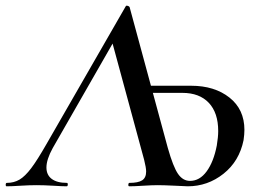

<svg xmlns="http://www.w3.org/2000/svg" viewBox="-58 -654 913 674"><path d="M-38 -5Q-38 -12 -34 -12Q-9 -12 10.5 -23.5Q30 -35 51.5 -63.5Q73 -92 105 -148L384 -633Q384 -634 387 -634Q390 -634 393 -632.5Q396 -631 397 -629L531 -135Q550 -68 567 -43.5Q584 -19 609 -19Q643 -19 667.5 -52.5Q692 -86 703 -143Q708 -173 708 -194Q708 -258 675 -293Q642 -328 582 -328H438V-353H613Q695 -353 747.5 -311.5Q800 -270 800 -198Q800 -182 797 -162Q782 -88 726.5 -44Q671 0 601 0L558 -2Q516 -4 496 -4Q476 -4 444 -2Q414 0 396 0Q392 0 392.5 -6Q393 -12 396 -12Q427 -12 441 -21Q455 -30 455 -52Q455 -65 448 -93L331 -524L355 -532L127 -134Q105 -94 105 -66Q105 -40 123.5 -26Q142 -12 177 -12Q180 -12 180 -7Q180 0 176 0Q160 0 130 -2Q96 -4 70 -4Q45 -4 13 -2Q-17 0 -35 0Q-38 0 -38 -5Z"/></svg>

Font: Cormorant Infant SemiBold
Style: Italic
Weight: 600
Italic angle: -10°
Designer: Christian Thalmann (Catharsis Fonts)
Foundry: Catharsis Fonts
Version: Version 4.000